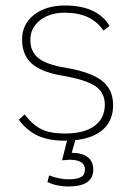

<svg xmlns="http://www.w3.org/2000/svg" viewBox="-20 -500 482 696"><path d="M253 8 240 54Q278 54 298 69.5Q318 85 318 115Q318 176 228 176Q186 176 152 160L158 136Q197 150 227 150Q259 150 273.5 142Q288 134 288 115Q288 79 232 79Q225 79 205 81L223 10H215Q157 10 117.5 -8Q78 -26 48 -66L69 -85Q100 -46 131.5 -31Q163 -16 215 -16Q285 -16 322.5 -43.5Q360 -71 360 -121Q360 -165 324.5 -188.5Q289 -212 199 -227Q127 -240 93.5 -271Q60 -302 60 -357Q60 -412 103 -446Q146 -480 215 -480Q333 -480 377 -406L355 -389Q312 -454 215 -454Q160 -454 125 -426.5Q90 -399 90 -355Q90 -313 119 -289.5Q148 -266 215 -255Q309 -239 349.5 -207.5Q390 -176 390 -119Q390 -64 354.5 -31.5Q319 1 253 8Z"/></svg>

Font: KoHo ExtraLight
Style: Regular
Weight: 275
Version: Version 1.000; ttfautohint (v1.6)